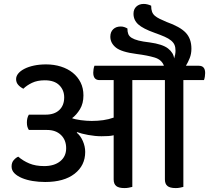

<svg xmlns="http://www.w3.org/2000/svg" viewBox="-20 -947 1065 978"><path d="M914 -539V5Q906 7 896.5 9Q887 11 875 11Q846 11 833 0.5Q820 -10 820 -33V-539H654V5Q646 7 636 9Q626 11 614 11Q585 11 572 0.5Q559 -10 559 -33V-258Q547 -255 532 -254Q517 -253 497 -253Q465 -253 429.5 -259.5Q394 -266 373 -274L371 -271Q390 -256 402 -228.5Q414 -201 414 -173Q414 -104 360 -62Q306 -20 210 -20Q177 -20 146.5 -25Q116 -30 92 -40Q68 -50 53.5 -64.5Q39 -79 39 -99Q39 -119 50 -131.5Q61 -144 73 -149Q97 -128 129 -114.5Q161 -101 205 -101Q256 -101 286.5 -125.5Q317 -150 317 -192Q317 -234 290.5 -259.5Q264 -285 220 -285H127Q122 -293 119.5 -301.5Q117 -310 117 -323Q117 -347 127 -363H213Q257 -363 282 -386.5Q307 -410 307 -451Q307 -488 282 -513Q257 -538 208 -538Q170 -538 143 -525Q116 -512 99 -495Q83 -503 72.5 -515Q62 -527 62 -544Q62 -559 73 -572.5Q84 -586 104.5 -596.5Q125 -607 153 -613Q181 -619 215 -619Q255 -619 290 -608Q325 -597 350.5 -576.5Q376 -556 390.5 -527Q405 -498 405 -461Q405 -420 387.5 -391Q370 -362 347 -345Q354 -342 365.5 -339.5Q377 -337 391 -335Q405 -333 420 -332Q435 -331 447 -331Q478 -331 506 -335Q534 -339 559 -348V-539H487Q455 -539 455 -577Q455 -585 456.5 -594.5Q458 -604 461 -612H815Q804 -643 767.5 -654Q731 -665 676 -672Q598 -682 570 -705Q542 -728 542 -760Q542 -784 556.5 -798Q571 -812 595 -812Q605 -812 613.5 -809Q622 -806 629 -802Q629 -785 633.5 -773.5Q638 -762 651 -754Q664 -746 685.5 -740.5Q707 -735 742 -731Q808 -722 836 -700Q864 -678 867 -649Q870 -659 872 -668.5Q874 -678 874 -689Q874 -706 869 -718Q864 -730 851.5 -740.5Q839 -751 818.5 -760Q798 -769 767 -780Q708 -801 684 -823Q660 -845 660 -877Q660 -900 674.5 -913.5Q689 -927 712 -927Q730 -927 750 -918Q750 -899 754.5 -887Q759 -875 769 -866.5Q779 -858 793.5 -851Q808 -844 829 -835Q897 -811 926 -780.5Q955 -750 955 -699Q955 -673 946.5 -651.5Q938 -630 927 -612H993Q1025 -612 1025 -575Q1025 -567 1023.5 -557Q1022 -547 1019 -539Z"/></svg>

Font: Baloo 2 Medium
Style: Regular
Weight: 500
Designer: Sarang Kulkarni and Ek Type
Foundry: Ek Type
Version: Version 1.640;hotconv 1.0.111;makeotfexe 2.5.65597; ttfautoh